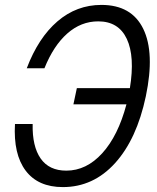

<svg xmlns="http://www.w3.org/2000/svg" viewBox="-20 -746 640 782"><path d="M236 16Q135 16 84.5 -51Q34 -118 41 -241H113Q111 -150 145.5 -100.5Q180 -51 250 -51Q332 -51 396.5 -122Q461 -193 495 -321H279L293 -387H509Q530 -516 496.5 -587.5Q463 -659 380 -659Q310 -659 254 -609.5Q198 -560 161 -468H89Q136 -592 214 -659Q292 -726 393 -726Q516 -726 563.5 -628.5Q611 -531 574 -354Q537 -179 448.5 -81.5Q360 16 236 16Z"/></svg>

Font: Geist Mono Light
Style: Italic
Weight: 300
Italic angle: -12°
Monospace: yes
Designer: Basement.studio, Andrés Briganti, Mateo Zaragoza
Foundry: Basement.studio, Vercel, Andrés Briganti, Guido Ferreyra, Mateo Zaragoza
Version: Version 1.500; ttfautohint (v1.8.4.7-5d5b)